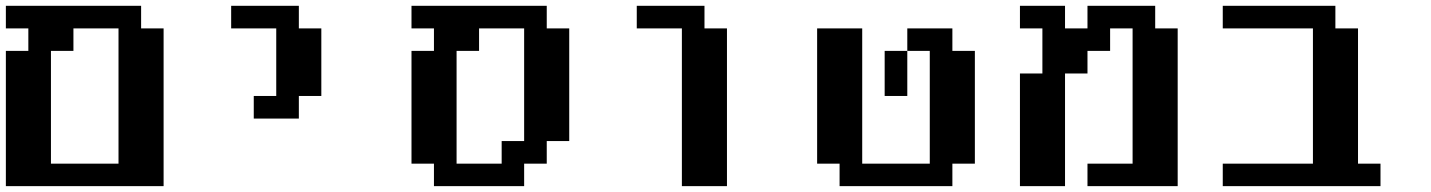

<svg xmlns="http://www.w3.org/2000/svg" viewBox="-20 -635 4883 655"><path d="M384.3 -76.7V-538.1H230.5V-461.4H153.8V-76.7ZM0 0V-461.4H76.7V-538.1H0V-615.2H461.4V-538.1H538.1V0Z M845.7 -230.5V-307.6H922.4V-538.1H768.6V-615.2H999.5V-538.1H1076.2V-307.6H999.5V-230.5Z M1691.4 -76.7V-153.8H1768.1V-538.1H1614.3V-461.4H1537.6V-76.7ZM1460.4 0V-76.7H1383.8V-461.4H1460.4V-538.1H1383.8V-615.2H1845.2V-538.1H1921.9V-153.8H1845.2V-76.7H1768.1V0Z M2306.2 0V-538.1H2152.3V-615.2H2383.3V-538.1H2460V0Z M2998 -307.6V-461.4H3075.2V-307.6ZM2844.2 0V-76.7H2767.6V-538.1H2921.4V-76.7H3151.9V-461.4H3075.2V-538.1H3229V-461.4H3305.7V-76.7H3229V0Z M3459.5 0V-384.3H3536.1V-538.1H3459.5V-615.2H3613.3V-538.1H3689.9V-615.2H3920.9V-538.1H3997.6V0H3689.9V-76.7H3843.8V-538.1H3767.1V-461.4H3689.9V-384.3H3613.3V0Z M4151.4 0V-76.7H4459V-538.1H4151.4V-615.2H4535.6V-538.1H4612.8V-76.7H4689.5V0Z"/></svg>

Font: Good Old DOS
Style: Regular
Weight: 400
Designer: Vasily Draigo
Foundry: Vasily Draigo
Version: 1.0